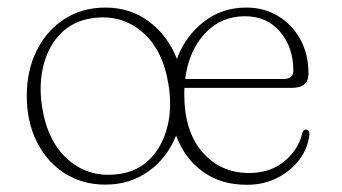

<svg xmlns="http://www.w3.org/2000/svg" viewBox="-20 -490 926 520"><path d="M265.5 -469.5Q333 -469.5 383.8 -431.5Q434.5 -393.5 459 -330.5Q482.5 -392.5 531.8 -431Q581 -469.5 647.5 -469.5Q694.5 -469.5 732.5 -447Q770.5 -424.5 793 -384.2Q815.5 -344 815.5 -290Q815.5 -252 770 -252H479.5Q479 -244 479 -236.5Q479 -134.5 528.2 -78Q577.5 -21.5 654 -21.5Q712.5 -21.5 750.5 -53.5Q788.5 -85.5 798 -127.5Q800.5 -139 809 -139Q818.5 -139 818 -126.5Q814.5 -89.5 791.5 -58.5Q768.5 -27.5 731.5 -8.5Q694.5 10.5 648.5 10.5Q578 10.5 528.8 -25.5Q479.5 -61.5 457 -123Q432.5 -62 382.2 -26Q332 10 265 10Q203 10 155 -20.8Q107 -51.5 79.8 -105.8Q52.5 -160 52.5 -230Q52.5 -300 79.8 -354Q107 -408 155 -438.8Q203 -469.5 265.5 -469.5ZM643.5 -446Q578 -446 534.5 -398.8Q491 -351.5 481.5 -276H747.5Q774.5 -276 774.5 -298.5Q774.5 -361.5 738.8 -403.8Q703 -446 643.5 -446ZM304 -19Q353.5 -26 386.5 -59.8Q419.5 -93.5 433 -145.5Q446.5 -197.5 436.5 -260Q421.5 -356 364.2 -404.2Q307 -452.5 228.5 -440.5Q178 -433 144.8 -399.5Q111.5 -366 98 -314Q84.5 -262 94 -200Q109.5 -103.5 167.2 -55.2Q225 -7 304 -19Z"/></svg>

Font: Fraunces 9pt S050 Thin
Style: Regular
Weight: 100
Version: Version 1.000; ttfautohint (v1.8.3)